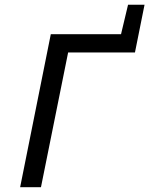

<svg xmlns="http://www.w3.org/2000/svg" viewBox="-20 -781 623 801"><path d="M514.2 -761.2H583L543 -562H264.2L150.9 0H64L191.9 -638.2H484.9Z"/></svg>

Font: Code New Roman
Style: Italic
Weight: 400
Italic angle: -11°
Monospace: yes
Designer: Sam Radian
Foundry: Code New Roman
Version: Version 1.508 October 19, 2014